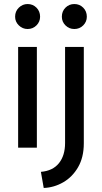

<svg xmlns="http://www.w3.org/2000/svg" viewBox="-20 -733 506 953"><path d="M70 0V-500H163V0ZM117 -589Q92 -589 73.5 -607Q55 -625 55 -650Q55 -677 73.5 -695Q92 -713 117 -713Q143 -713 161 -695Q179 -677 179 -650Q179 -625 161 -607Q143 -589 117 -589ZM197 200 183 120Q242 115 272.5 77Q303 39 303 -23V-500H396V-22Q396 48 367.5 97Q339 146 293.5 172Q248 198 197 200ZM349 -589Q323 -589 305 -607Q287 -625 287 -650Q287 -677 305 -695Q323 -713 349 -713Q375 -713 393 -695Q411 -677 411 -650Q411 -625 393 -607Q375 -589 349 -589Z"/></svg>

Font: Envelope Sans Variable
Style: Regular
Weight: 500
Designer: Andreas Rasmussen / Norman Anderson
Foundry: mail.de GmbH
Version: Version 1.150